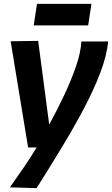

<svg xmlns="http://www.w3.org/2000/svg" viewBox="-20 -758 578 991"><path d="M400 -544H538Q532 -473 498 -383.5Q464 -294 411 -194Q358 -94 295 9.5Q232 113 169 213L31 209Q71 153 105 103Q139 53 169 3H125L35 -545L177 -547L234 -115Q276 -192 312.5 -269.5Q349 -347 373 -417.5Q397 -488 400 -544ZM154 -627 171 -738H452L435 -627Z"/></svg>

Font: Georama
Style: Bold Italic
Weight: 700
Italic angle: -9°
Designer: Jean-Baptiste Levee
Foundry: Production Type
Version: Version 1.000